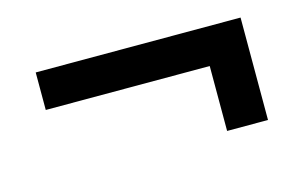

<svg xmlns="http://www.w3.org/2000/svg" viewBox="-46 -463 695 440"><g transform="rotate(-15 302.0 -242.5)"><path d="M59 -364H545V-121H448V-275H59Z"/></g></svg>

Font: Elaine Sans Medium
Style: Regular
Weight: 500
Designer: Wei Huang
Foundry: Wei Huang
Version: Version 2.001;December 24, 2019;FontCreator 12.0.0.2547 64-b